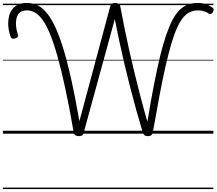

<svg xmlns="http://www.w3.org/2000/svg" viewBox="-20 -914 1482 1313"><path d="M519 17Q505 17 495.5 10.5Q486 4 484 -9Q454 -182 426 -311.5Q398 -441 372 -532.5Q346 -624 320.5 -685Q295 -746 269.5 -780.5Q244 -815 218 -829Q192 -843 164 -843Q137 -843 120.5 -832Q104 -821 96.5 -800.5Q89 -780 89 -754Q89 -736 92.5 -716Q96 -696 102 -679Q105 -666 99.5 -660Q94 -654 83 -651Q69 -647 62 -651Q55 -655 51 -667Q44 -688 40 -710Q36 -732 36 -753Q36 -782 43 -807.5Q50 -833 65.5 -852.5Q81 -872 105 -883Q129 -894 162 -894Q198 -894 230.5 -880.5Q263 -867 293 -833.5Q323 -800 352 -741.5Q381 -683 409 -594Q437 -505 465.5 -379Q494 -253 523 -85L733 -868Q737 -882 745 -888Q753 -894 767 -894Q782 -894 791.5 -887.5Q801 -881 803 -868Q817 -792 833 -714Q849 -636 866.5 -558Q884 -480 903.5 -400.5Q923 -321 944 -241Q965 -161 988 -82Q1011 -222 1032.5 -332.5Q1054 -443 1074.5 -528Q1095 -613 1116.5 -675Q1138 -737 1160.5 -779.5Q1183 -822 1209.5 -847Q1236 -872 1266.5 -883Q1297 -894 1333 -894Q1351 -894 1368.5 -890.5Q1386 -887 1402 -880Q1418 -873 1431 -863Q1441 -857 1441.5 -849.5Q1442 -842 1436 -831Q1430 -821 1423 -818.5Q1416 -816 1407 -821Q1397 -829 1385 -833.5Q1373 -838 1361 -840.5Q1349 -843 1336 -843Q1305 -843 1280 -832Q1255 -821 1233 -794.5Q1211 -768 1191 -724Q1171 -680 1152 -616Q1133 -552 1113 -465Q1093 -378 1071.5 -264.5Q1050 -151 1025 -9Q1022 5 1014 11Q1006 17 991 17Q976 17 968 10.5Q960 4 956 -9Q933 -85 911.5 -162.5Q890 -240 870 -318Q850 -396 831.5 -474Q813 -552 796.5 -629.5Q780 -707 765 -783L553 -9Q551 5 542.5 11Q534 17 519 17ZM0 369H1439V379H0ZM0 -20H1439V0H0ZM0 -505H1439V-500H0ZM0 -889H1439V-879H0Z"/></svg>

Font: Playwrite HR Lijeva Guides
Style: Regular
Weight: 400
Designer: Veronika Burian, José Scaglione
Foundry: TypeTogether
Version: Version 1.003